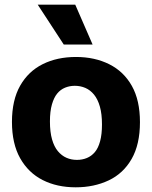

<svg xmlns="http://www.w3.org/2000/svg" viewBox="-20 -785 648 819"><path d="M303 14Q223 14 162 -17Q101 -48 66 -110Q31 -172 31 -265Q31 -358 66 -419.5Q101 -481 162.5 -511.5Q224 -542 304 -542Q384 -542 446 -511Q508 -480 542.5 -418.5Q577 -357 577 -264Q577 -169 541.5 -107Q506 -45 443.5 -15.5Q381 14 303 14ZM308 -103Q331 -103 350.5 -111Q370 -119 384.5 -136Q399 -153 407 -182.5Q415 -212 415 -254Q415 -299 406 -330.5Q397 -362 381 -381.5Q365 -401 344 -410Q323 -419 299 -419Q277 -419 257.5 -411Q238 -403 224 -386Q210 -369 201.5 -339.5Q193 -310 193 -267Q193 -222 202 -190.5Q211 -159 227 -140Q243 -121 263.5 -112Q284 -103 308 -103ZM252 -595 141 -765H301L375 -595Z"/></svg>

Font: Bricolage Grotesque 48pt Condensed ExtraBold ExtraBold
Style: Regular
Weight: 800
Version: Version 1.000;gftools[0.9.30]